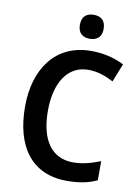

<svg xmlns="http://www.w3.org/2000/svg" viewBox="-100 -990 776 1066"><g transform="rotate(10 288.0 -457.0)"><path d="M341 -924C301 -924 274 -904 274 -856C274 -809 302 -789 341 -789C380 -789 408 -809 408 -856C408 -904 381 -924 341 -924ZM364 -618C418 -618 465 -600 507 -578L548 -681C492 -710 427 -724 362 -724C162 -724 53 -570 53 -357C53 -131 154 10 353 10C420 10 472 0 522 -23V-131C473 -112 424 -97 369 -97C246 -97 182 -193 182 -356C182 -513 248 -618 364 -618Z"/></g></svg>

Font: Noto Sans Myanmar UI SemiCondensed SemiBold
Style: Regular
Weight: 600
Width: 4
Designer: Monotype Design Team
Foundry: Monotype Imaging Inc.
Version: Version 2.103